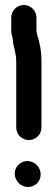

<svg xmlns="http://www.w3.org/2000/svg" viewBox="-20 -735 211 769"><path d="M32 -568V-565.3C37.8 -539.2 45 -514.9 45 -490V-224C45 -196 68.3 -174 95.5 -174C122.7 -174 146 -196 146 -224V-490C146 -530.1 139.2 -564.7 128.3 -598L126.6 -608.5C126.2 -610.9 126 -612.1 126 -615V-664C126 -691.6 103.9 -715 75.5 -715C47.1 -715 25 -691.6 25 -664V-615C25 -593.5 32 -584 32 -568ZM39 -39.5C39 -11 62.7 14 92.5 14C120.3 14 143 -8.7 143 -36.5C143 -66.3 118 -90 89.5 -90C61.7 -90 39 -67.3 39 -39.5Z"/></svg>

Font: NumbBunny
Style: Bk
Weight: 400
Designer: Robert Jablonski
Foundry: Cannot Into Space Fonts
Version: Version 1.0